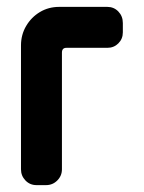

<svg xmlns="http://www.w3.org/2000/svg" viewBox="-20 -538 418 558"><path d="M337 -444Q337 -425 324 -412Q311 -399 292 -399H173Q160 -399 160 -385V-46Q160 -27 146.5 -13.5Q133 0 114 0H86Q67 0 54 -13.5Q41 -27 41 -46V-406Q41 -437 56 -462.5Q71 -488 96 -503Q121 -518 152 -518H292Q311 -518 324 -504.5Q337 -491 337 -471Z"/></svg>

Font: Monomaniac One
Style: Regular
Weight: 400
Version: Version 1.000; ttfautohint (v1.8.3)